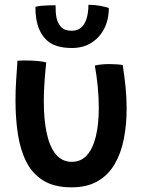

<svg xmlns="http://www.w3.org/2000/svg" viewBox="-20 -778 629 824"><path d="M387 -496.5Q396.5 -499.5 413.8 -501.2Q431 -503 447.5 -503Q462 -503 479 -502Q496 -501 506.5 -499Q514 -453 518.8 -405.8Q523.5 -358.5 523.5 -312.5Q523.5 -243 511.5 -181.8Q499.5 -120.5 472.2 -73.8Q445 -27 399.5 -0.5Q354 26 286.5 26Q213.5 26 166.5 -2.8Q119.5 -31.5 93.5 -82.5Q67.5 -133.5 57 -201Q46.5 -268.5 46.5 -346Q46.5 -388 49.2 -431.8Q52 -475.5 55 -517.5Q65.5 -518.5 81.8 -518.5Q98 -518.5 111 -518Q129.5 -517.5 148.2 -515.5Q167 -513.5 178.5 -510Q174 -468.5 171 -426.2Q168 -384 168 -343.5Q168 -262.5 181 -204.2Q194 -146 220.5 -114.8Q247 -83.5 288.5 -83.5Q327.5 -83.5 353 -111.8Q378.5 -140 391.2 -192Q404 -244 404 -315Q404 -359.5 399.5 -406.2Q395 -453 387 -496.5ZM447 -743.5Q447 -693.5 427.2 -655Q407.5 -616.5 372 -594.2Q336.5 -572 288.5 -572Q215.5 -572 180 -606Q144.5 -640 135.5 -698.5Q132 -720 132 -748.5Q143 -752 158.5 -753.2Q174 -754.5 190.2 -755Q206.5 -755.5 218.5 -755.5Q218.5 -741 219.2 -727.2Q220 -713.5 222.5 -702Q227.5 -678 242.5 -662Q257.5 -646 288 -646Q313 -646 328.8 -660.2Q344.5 -674.5 352 -699.8Q359.5 -725 359.5 -757.5Q386.5 -757.5 410.2 -753Q434 -748.5 447 -743.5Z"/></svg>

Font: Grandstander Thin Medium
Style: Regular
Weight: 500
Version: Version 1.200